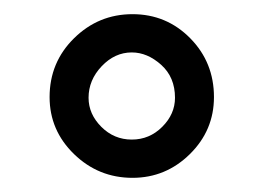

<svg xmlns="http://www.w3.org/2000/svg" viewBox="-20 -745 372 271"><path d="M167 -725Q215 -725 248.5 -691Q282 -657 282 -608Q282 -561 248 -527.5Q214 -494 167 -494Q119 -494 84.5 -527.5Q50 -561 50 -608Q50 -657 84.5 -691Q119 -725 167 -725ZM166 -548Q191 -548 209 -566Q227 -584 227 -607Q227 -636 207.5 -653.5Q188 -671 166 -671Q142 -671 123.5 -651.5Q105 -632 105 -607Q105 -584 123 -566Q141 -548 166 -548Z"/></svg>

Font: Marmelad for Arash.Academy
Style: Regular
Weight: 400
Designer: Manvel Shmavonyan
Foundry: Cyreal
Version: Version 1.110;Glyphs 3.2 (3202)